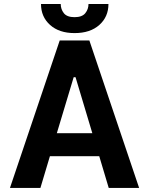

<svg xmlns="http://www.w3.org/2000/svg" viewBox="-20 -927 735 947"><path d="M179.3 0H29.1L274.5 -727.3H420.8L666.2 0H516.3L469.5 -156.6H226.2ZM343.4 -546.2 260.3 -269.9H435.4L352.6 -546.2ZM416.5 -907.3H514.9Q514.9 -844.1 470 -804Q425.1 -763.8 347.7 -763.8Q271.7 -763.8 226.9 -804Q182.2 -844.1 182.2 -907.3H279.5Q279.5 -881.7 294.9 -862Q310.4 -842.3 347.7 -842.3Q384.9 -842.3 400.7 -862Q416.5 -881.7 416.5 -907.3Z"/></svg>

Font: Interface
Style: Bold
Weight: 700
Designer: Rasmus Andersson
Foundry: rsms
Version: Version 1.8